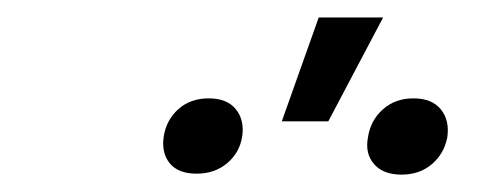

<svg xmlns="http://www.w3.org/2000/svg" viewBox="-20 -824 567 220"><path d="M302.9 -685 345.2 -804H419L356.2 -685ZM401.6 -666.5Q404.5 -686.1 418.7 -698.7Q432.9 -711.3 453.8 -711.3Q474.8 -711.3 485.1 -698.7Q495.4 -686.1 492.5 -666.5Q489 -648.1 475 -636Q460.9 -623.9 440 -623.9Q419 -623.9 408.6 -636Q398.1 -648.1 401.6 -666.5ZM257.5 -667.6Q254.6 -649.1 240.4 -637.1Q226.2 -625 205.3 -625Q184.3 -625 174.5 -636.9Q164.8 -648.8 167.6 -667.6Q170.5 -686.4 184.3 -698.9Q198.2 -711.3 219.1 -711.3Q240.1 -711.3 250.2 -698.9Q260.3 -686.4 257.5 -667.6Z"/></svg>

Font: Karasuma Gothic
Style: Light Italic
Weight: 300
Italic angle: 9.39998°
Designer: Rasmus Andersson / Ryoko Nishizuka
Foundry: rsms
Version: Version 1.00